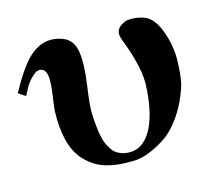

<svg xmlns="http://www.w3.org/2000/svg" viewBox="-79 -591 793 703"><g transform="rotate(-15 317.0 -239.5)"><path d="M587 -213Q567 -147 533.5 -99Q500 -51 463.5 -28.5Q427 -6 398 4Q369 14 346 14Q281 16 237 1.5Q193 -13 160 -51Q110 -110 114 -237Q115 -252 121 -292.5Q127 -333 126 -358Q125 -383 113 -392Q96 -404 74.5 -385.5Q53 -367 40 -342L27 -317L0 -335Q41 -410 73 -445Q136 -513 212 -484Q250 -469 257 -422.5Q264 -376 253 -299Q242 -222 243 -198Q246 -98 267 -64Q275 -50 281.5 -42.5Q288 -35 303.5 -27.5Q319 -20 341 -20Q390 -20 421.5 -73Q453 -126 460 -225Q464 -269 453.5 -315Q443 -361 429.5 -397Q416 -433 415 -440Q409 -468 441 -484Q452 -492 481 -490Q510 -488 530 -477Q560 -459 578 -407Q596 -355 595.5 -304Q595 -253 587 -213Z"/></g></svg>

Font: GFS Artemisia
Style: Bold
Weight: 700
Designer: Designed by Takis Katsoulidis.
Foundry: Designed by Takis Katsoulidis.
Version: Version 1.0